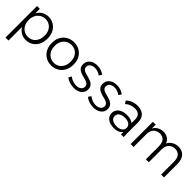

<svg xmlns="http://www.w3.org/2000/svg" viewBox="221 -1604 2920 2920"><g transform="rotate(45 1680.5 -144.0)"><path d="M79 200V-478H139V-346L128 -359Q153 -418 203.5 -453Q254 -488 319 -488Q384 -488 434.5 -457Q485 -426 514 -371.5Q543 -317 543 -246V-237Q543 -164 514.5 -108.5Q486 -53 435.5 -21.5Q385 10 319 10Q255 10 205.5 -24Q156 -58 131 -115L143 -129V200ZM311 -47Q360 -47 398 -71Q436 -95 457.5 -137.5Q479 -180 479 -237V-246Q479 -301 457.5 -342.5Q436 -384 398 -407.5Q360 -431 311 -431Q262 -431 223 -406.5Q184 -382 161.5 -339Q139 -296 139 -239Q139 -182 161.5 -138.5Q184 -95 223 -71Q262 -47 311 -47Z M869 10Q801 10 748 -21.5Q695 -53 665 -108.5Q635 -164 635 -237V-246Q635 -317 665 -371.5Q695 -426 748 -457Q801 -488 869 -488Q936 -488 989 -457.5Q1042 -427 1072 -372.5Q1102 -318 1102 -248V-237Q1102 -164 1072 -108.5Q1042 -53 989 -21.5Q936 10 869 10ZM869 -47Q919 -47 957.5 -71.5Q996 -96 1017.5 -138.5Q1039 -181 1039 -237V-248Q1039 -302 1017.5 -343Q996 -384 957.5 -407.5Q919 -431 869 -431Q819 -431 780.5 -407Q742 -383 720 -341.5Q698 -300 698 -246V-237Q698 -181 720 -138.5Q742 -96 780.5 -71.5Q819 -47 869 -47Z M1353 9Q1302 9 1256.5 -7Q1211 -23 1183 -50L1212 -94Q1238 -71 1276.5 -56.5Q1315 -42 1353 -42Q1402 -42 1433 -65Q1464 -88 1464 -126Q1464 -157 1444.5 -174Q1425 -191 1395 -200Q1365 -209 1331.5 -217.5Q1298 -226 1268 -239.5Q1238 -253 1219 -278.5Q1200 -304 1200 -348Q1200 -410 1246 -449Q1292 -488 1369 -488Q1413 -488 1452 -474.5Q1491 -461 1519 -439L1490 -394Q1465 -413 1434 -424.5Q1403 -436 1368 -436Q1321 -436 1291 -413Q1261 -390 1261 -353Q1261 -322 1280 -305.5Q1299 -289 1329.5 -279.5Q1360 -270 1394 -261.5Q1428 -253 1458.5 -239Q1489 -225 1508 -199Q1527 -173 1527 -128Q1527 -88 1505 -57Q1483 -26 1443.5 -8.5Q1404 9 1353 9Z M1774 9Q1723 9 1677.5 -7Q1632 -23 1604 -50L1633 -94Q1659 -71 1697.5 -56.5Q1736 -42 1774 -42Q1823 -42 1854 -65Q1885 -88 1885 -126Q1885 -157 1865.5 -174Q1846 -191 1816 -200Q1786 -209 1752.5 -217.5Q1719 -226 1689 -239.5Q1659 -253 1640 -278.5Q1621 -304 1621 -348Q1621 -410 1667 -449Q1713 -488 1790 -488Q1834 -488 1873 -474.5Q1912 -461 1940 -439L1911 -394Q1886 -413 1855 -424.5Q1824 -436 1789 -436Q1742 -436 1712 -413Q1682 -390 1682 -353Q1682 -322 1701 -305.5Q1720 -289 1750.5 -279.5Q1781 -270 1815 -261.5Q1849 -253 1879.5 -239Q1910 -225 1929 -199Q1948 -173 1948 -128Q1948 -88 1926 -57Q1904 -26 1864.5 -8.5Q1825 9 1774 9Z M2362 0 2361 -174 2354 -193V-310Q2354 -372 2323 -401Q2292 -430 2233 -430Q2194 -430 2152.5 -415Q2111 -400 2080 -369L2049 -414Q2083 -451 2132.5 -469.5Q2182 -488 2235 -488Q2289 -488 2330 -468.5Q2371 -449 2394 -410Q2417 -371 2417 -311V-159Q2417 -119 2417.5 -79.5Q2418 -40 2420 0ZM2215 10Q2131 10 2081.5 -28.5Q2032 -67 2032 -130Q2032 -171 2054 -203.5Q2076 -236 2119 -255Q2162 -274 2222 -274Q2305 -274 2350.5 -237Q2396 -200 2396 -139H2384Q2384 -69 2342 -29.5Q2300 10 2215 10ZM2227 -39Q2287 -39 2320.5 -64.5Q2354 -90 2354 -131Q2354 -173 2320.5 -197.5Q2287 -222 2226 -222Q2166 -222 2131 -197.5Q2096 -173 2096 -131Q2096 -90 2131 -64.5Q2166 -39 2227 -39Z M2570 0V-478H2631V-355L2616 -356Q2631 -406 2659 -434.5Q2687 -463 2721.5 -475.5Q2756 -488 2789 -488Q2852 -488 2895.5 -455Q2939 -422 2954 -353H2931Q2948 -405 2978.5 -434.5Q3009 -464 3045 -476Q3081 -488 3113 -488Q3192 -488 3240 -437.5Q3288 -387 3288 -281V0H3226V-274Q3226 -357 3191 -393Q3156 -429 3099 -429Q3041 -429 3001 -389.5Q2961 -350 2961 -275V0H2898V-274Q2898 -357 2863.5 -393Q2829 -429 2772 -429Q2713 -429 2673 -389.5Q2633 -350 2633 -275V0Z"/></g></svg>

Font: SUSE Thin Light
Style: Regular
Weight: 300
Version: Version 1.000